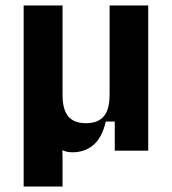

<svg xmlns="http://www.w3.org/2000/svg" viewBox="-20 -554 632 706"><path d="M67 132V-534H210V-206Q210 -151 231 -126Q252 -101 296 -101Q340 -101 361.5 -126Q383 -151 383 -206V-534H525V0H402V-107H369Q355 -47 323 -20.5Q291 6 247 6Q210 6 186 -18Q162 -42 154 -88L200 -98Q205 -51 207.5 -23.5Q210 4 210 24V132Z"/></svg>

Font: Mozilla Headline ExtraLight
Style: Regular
Weight: 200
Designer: Studio DRAMA
Foundry: Studio DRAMA
Version: Version 1.000